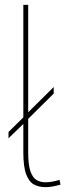

<svg xmlns="http://www.w3.org/2000/svg" viewBox="-20 -760 269 790"><path d="M167 10Q141 10 120.5 -0.5Q100 -11 88 -42Q76 -73 76 -133V-250L15 -191V-217L76 -277V-740H96V-298L201 -402V-375L96 -271V-133Q96 -81 105.5 -54.5Q115 -28 131 -19Q147 -10 167 -10Q180 -10 194.5 -12.5Q209 -15 225 -20L229 0Q214 4 198.5 7Q183 10 167 10Z"/></svg>

Font: Georama ExtraCondensed Thin Thin
Style: Regular
Weight: 250
Version: Version 1.001